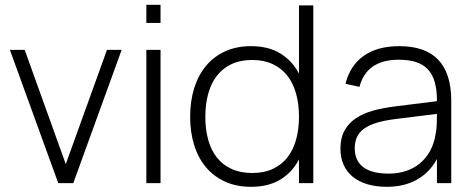

<svg xmlns="http://www.w3.org/2000/svg" viewBox="-20 -742 1908 778"><path d="M216 0 20 -540H80L246.5 -77L413.5 -540H473L277 0Z M573 -649V-722.5H630.5V-649ZM573 0V-540H630.5V0Z M1249.5 -720V0H1191.5V-96Q1164 -43.5 1115.8 -14.2Q1067.5 15 997 15Q938 15 892 -6Q846 -27 814.5 -64.5Q783 -102 766.8 -154.2Q750.5 -206.5 750.5 -269Q750.5 -333 767.2 -385.8Q784 -438.5 815.5 -476Q847 -513.5 892.8 -534.2Q938.5 -555 997 -555Q1068 -555 1116.2 -525.2Q1164.5 -495.5 1191.5 -443.5V-720ZM1002 -499Q954 -499 918.2 -482.2Q882.5 -465.5 859 -435.2Q835.5 -405 823.8 -362.5Q812 -320 812 -269Q812 -217 823.8 -175Q835.5 -133 859.2 -103.2Q883 -73.5 918.8 -57.2Q954.5 -41 1002 -41Q1050.5 -41 1086 -57.8Q1121.5 -74.5 1145 -104.8Q1168.5 -135 1180 -177Q1191.5 -219 1191.5 -269Q1191.5 -321 1179.5 -363.5Q1167.5 -406 1143.8 -436Q1120 -466 1084.5 -482.5Q1049 -499 1002 -499Z M1598 -555Q1808.5 -555 1808.5 -334V0H1750.5V-97.5Q1720.5 -42.5 1669 -13.8Q1617.5 15 1547.5 15Q1503.5 15 1468.5 4.5Q1433.5 -6 1409.2 -26Q1385 -46 1372.2 -74.5Q1359.5 -103 1359.5 -139.5Q1359.5 -183 1376 -213Q1392.5 -243 1422 -262.8Q1451.5 -282.5 1492.2 -293.8Q1533 -305 1582 -311L1750.5 -332V-335Q1750.5 -378.5 1741.5 -409.8Q1732.5 -441 1713.8 -461Q1695 -481 1665.8 -490.5Q1636.5 -500 1596 -500Q1465.5 -500 1436.5 -390L1380 -402.5Q1398.5 -477 1454.2 -516Q1510 -555 1598 -555ZM1585 -260Q1540 -254.5 1508 -245Q1476 -235.5 1456 -221.2Q1436 -207 1426.8 -187.5Q1417.5 -168 1417.5 -141.5Q1417.5 -90.5 1452.2 -64.5Q1487 -38.5 1555.5 -38.5Q1594 -38.5 1626.2 -49.5Q1658.5 -60.5 1682.8 -81Q1707 -101.5 1723 -131Q1739 -160.5 1745 -197.5Q1749 -217.5 1749.8 -240.2Q1750.5 -263 1750.5 -280.5Z"/></svg>

Font: Vela Sans Light
Style: Regular
Weight: 300
Designer: Principal design: Mikhail Sharanda - project Manrope.
Design modification: Ravid Balaliev
Foundry: Mikhail Sharanda
Version: Version 1.001